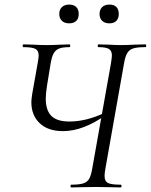

<svg xmlns="http://www.w3.org/2000/svg" viewBox="-20 -819 659 839"><path d="M292 -12Q326 -12 343.5 -17.5Q361 -23 369.5 -37.5Q378 -52 383 -82L465 -543Q469 -569 469 -576Q469 -597 456 -605Q443 -613 410 -613Q407 -613 407 -619Q407 -625 410 -625L451 -624Q487 -622 508 -622Q533 -622 571 -624L615 -625Q619 -625 619 -619Q619 -613 615 -613Q580 -613 562.5 -607.5Q545 -602 536 -587Q527 -572 522 -542L440 -79Q437 -61 437 -50Q437 -27 451.5 -19.5Q466 -12 507 -12Q511 -12 511 -6Q511 0 507 0Q477 0 460 -1L401 -2L334 -1Q319 0 292 0Q288 0 288 -6Q288 -12 292 -12ZM117 -373Q117 -384 121 -410L145 -545Q149 -569 149 -576Q149 -598 134.5 -605.5Q120 -613 82 -613Q79 -613 79 -619Q79 -625 82 -625L122 -624Q156 -622 185 -622Q213 -622 249 -624L284 -625Q287 -625 287 -619Q287 -613 284 -613Q253 -613 237.5 -606.5Q222 -600 214 -585Q206 -570 201 -540L185 -442Q180 -409 180 -388Q180 -337 204.5 -312.5Q229 -288 283 -288Q357 -288 437 -326L443 -317Q344 -246 255 -246Q190 -246 153.5 -280.5Q117 -315 117 -373ZM239 -758Q239 -777 250.5 -788Q262 -799 282 -799Q302 -799 313 -788.5Q324 -778 324 -758Q324 -738 313 -727.5Q302 -717 282 -717Q262 -717 250.5 -728Q239 -739 239 -758ZM415 -758Q415 -777 426.5 -788Q438 -799 458 -799Q478 -799 488.5 -788.5Q499 -778 499 -758Q499 -739 488.5 -728Q478 -717 458 -717Q438 -717 426.5 -728Q415 -739 415 -758Z"/></svg>

Font: Cormorant Infant
Style: Italic
Weight: 400
Italic angle: -10°
Designer: Christian Thalmann (Catharsis Fonts)
Foundry: Catharsis Fonts
Version: Version 4.000